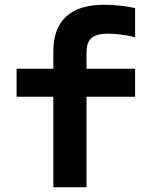

<svg xmlns="http://www.w3.org/2000/svg" viewBox="-20 -790 640 810"><path d="M205 0V-382H50V-500H205V-573Q205 -671 259.5 -720.5Q314 -770 420 -770Q452 -770 487 -766Q522 -762 550 -756V-633Q516 -641 487 -644.5Q458 -648 437 -648Q388 -648 366.5 -630Q345 -612 345 -568V-500H550V-382H345V0Z"/></svg>

Font: M PLUS Code Latin Expanded
Style: Bold
Weight: 700
Width: 7
Designer: Coji Morishita
Foundry: UNDERFOREST DESIGN
Version: Version 1.002; ttfautohint (v1.8.3)